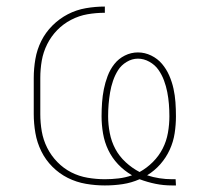

<svg xmlns="http://www.w3.org/2000/svg" viewBox="-20 -558 640 586"><path d="M505 8Q479 8 454.5 3Q430 -2 406 -11Q381 0 354.5 4Q328 8 300 8Q271 8 242 3Q213 -2 187 -15Q161 -28 140 -49Q119 -70 106 -96.5Q93 -123 88 -152Q83 -181 83 -210V-320Q83 -349 88 -378Q93 -407 106 -433Q119 -459 140 -480Q161 -501 187 -514.5Q213 -528 242 -533Q271 -538 300 -538V-519Q273 -519 247 -514.5Q221 -510 197 -497.5Q173 -485 154.5 -466Q136 -447 124 -423Q112 -399 107.5 -373Q103 -347 103 -320V-210Q103 -183 107.5 -157Q112 -131 124 -107Q136 -83 155 -63.5Q174 -44 197.5 -32Q221 -20 247.5 -15.5Q274 -11 300 -11Q321 -11 342 -13.5Q363 -16 383 -23Q359 -37 340.5 -56.5Q322 -76 310.5 -100Q299 -124 294.5 -150.5Q290 -177 290 -203Q290 -224 291.5 -245Q293 -266 297 -286Q301 -306 308.5 -326Q316 -346 329 -362.5Q342 -379 361 -388.5Q380 -398 401 -398Q422 -398 441.5 -388.5Q461 -379 474.5 -363Q488 -347 496.5 -327.5Q505 -308 509.5 -287.5Q514 -267 515.5 -246Q517 -225 517 -203Q517 -177 513 -151Q509 -125 498 -101Q487 -77 469.5 -57Q452 -37 429 -23Q447 -17 466.5 -14Q486 -11 505 -11Q508 -11 510.5 -11Q513 -11 516 -11L517 8Q514 8 511 8Q508 8 505 8ZM406 -33Q428 -45 446.5 -63.5Q465 -82 476.5 -104.5Q488 -127 492.5 -152.5Q497 -178 497 -203Q497 -222 495.5 -240.5Q494 -259 490.5 -277Q487 -295 480.5 -312.5Q474 -330 463.5 -345Q453 -360 436 -369.5Q419 -379 401 -379Q383 -379 366.5 -369Q350 -359 340.5 -344Q331 -329 325 -311.5Q319 -294 316 -276Q313 -258 311.5 -240Q310 -222 310 -203Q310 -178 315 -152Q320 -126 332 -103.5Q344 -81 363.5 -63Q383 -45 406 -33Z"/></svg>

Font: Iosevka Curly Slab ThEx
Style: Regular
Weight: 100
Width: 7
Monospace: yes
Designer: Belleve Invis
Foundry: Belleve Invis
Version: Version 11.1.0; ttfautohint (v1.8.3)